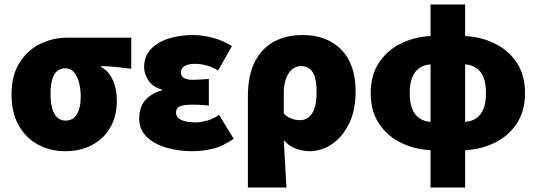

<svg xmlns="http://www.w3.org/2000/svg" viewBox="-20 -670 2420 866"><path d="M274 12Q207 12 152 -17.5Q97 -47 64.5 -104Q32 -161 32 -244Q32 -330 68 -387Q104 -444 161 -472Q218 -500 282 -500H572V-360Q532 -365 503 -368Q474 -371 436 -372V-368Q471 -349 489 -308.5Q507 -268 507 -216Q507 -146 477.5 -95Q448 -44 395.5 -16Q343 12 274 12ZM276 -126Q298 -126 313 -138.5Q328 -151 336 -175Q344 -199 344 -234Q344 -270 336 -299Q328 -328 313 -345Q298 -362 276 -362Q254 -362 239 -350.5Q224 -339 216 -313Q208 -287 208 -244Q208 -206 216 -179.5Q224 -153 239 -139.5Q254 -126 276 -126Z M848 12Q784 12 729 -4.5Q674 -21 641 -53.5Q608 -86 608 -134Q608 -188 636 -219Q664 -250 710 -262V-266Q668 -278 649 -308Q630 -338 630 -366Q630 -417 661 -449Q692 -481 742 -496.5Q792 -512 850 -512Q895 -512 942 -499Q989 -486 1026 -462L964 -352Q940 -367 913 -374.5Q886 -382 860 -382Q827 -382 811.5 -371.5Q796 -361 796 -344Q796 -325 811 -317.5Q826 -310 848 -310Q865 -310 885 -311.5Q905 -313 922 -314V-194Q905 -196 885 -197Q865 -198 848 -198Q809 -198 791.5 -190.5Q774 -183 774 -162Q774 -141 796.5 -129.5Q819 -118 864 -118Q884 -118 912.5 -125.5Q941 -133 968 -152L1034 -44Q985 -10 939.5 1Q894 12 848 12Z M1098 176V-233Q1098 -331 1130 -392.5Q1162 -454 1217.5 -483Q1273 -512 1344 -512Q1455 -512 1519.5 -446Q1584 -380 1584 -258Q1584 -172 1554 -111.5Q1524 -51 1476.5 -19.5Q1429 12 1376 12Q1348 12 1316 1Q1284 -10 1260 -38Q1262 -2 1264 34.5Q1266 71 1268 106.5Q1270 142 1272 176ZM1334 -128Q1354 -128 1371 -140Q1388 -152 1398 -180Q1408 -208 1408 -256Q1408 -297 1400 -322.5Q1392 -348 1376.5 -360Q1361 -372 1338 -372Q1314 -372 1296.5 -356.5Q1279 -341 1269.5 -314Q1260 -287 1260 -252V-158Q1278 -140 1296.5 -134Q1315 -128 1334 -128Z M1922 176V-650H2078V176ZM1938 8Q1860 7 1795 -23Q1730 -53 1691 -110Q1652 -167 1652 -250Q1652 -333 1691 -390Q1730 -447 1795 -477Q1860 -507 1938 -508L1928 -380Q1896 -379 1873.5 -364.5Q1851 -350 1839.5 -321.5Q1828 -293 1828 -250Q1828 -207 1839.5 -178.5Q1851 -150 1873.5 -135.5Q1896 -121 1928 -120ZM2062 8 2072 -120Q2104 -121 2126.5 -135.5Q2149 -150 2160.5 -178.5Q2172 -207 2172 -250Q2172 -293 2160.5 -321.5Q2149 -350 2126.5 -364.5Q2104 -379 2072 -380L2062 -508Q2140 -507 2205 -477Q2270 -447 2309 -390Q2348 -333 2348 -250Q2348 -167 2309 -110Q2270 -53 2205 -23Q2140 7 2062 8Z"/></svg>

Font: Source Sans 3 Black
Style: Regular
Weight: 900
Designer: Paul D. Hunt
Foundry: Adobe
Version: Version 3.046;hotconv 1.0.118;makeotfexe 2.5.65603